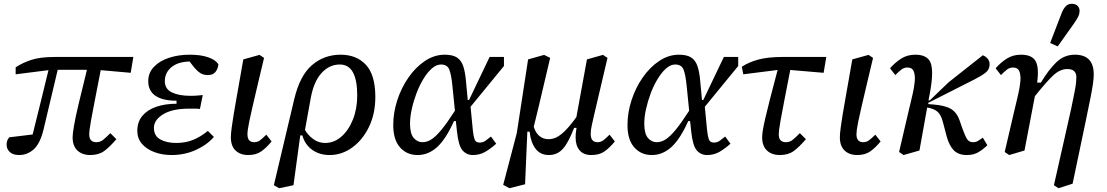

<svg xmlns="http://www.w3.org/2000/svg" viewBox="-20 -810 5869 1018"><path d="M63 -416V-453Q99 -477 146 -492.5Q193 -508 271 -508H687L673 -424L514 -438Q494 -334 481.5 -271Q469 -208 463 -173.5Q457 -139 455 -123Q453 -107 453 -98Q453 -56 491 -56Q511 -56 526 -68Q541 -80 565 -104L597 -72Q561 -30 532 -9Q503 12 459 12Q416 12 390.5 -12Q365 -36 365 -82Q365 -100 372 -141.5Q379 -183 396 -255.5Q413 -328 441 -440H286Q267 -361 248.5 -282Q230 -203 211 -124Q193 -49 159 -18.5Q125 12 81 12Q50 12 32.5 -3.5Q15 -19 15 -44Q15 -66 29 -82Q61 -86 91.5 -89.5Q122 -93 153 -97Q175 -183 195.5 -268Q216 -353 237 -438Z M890 12Q840 12 798.5 -3.5Q757 -19 732.5 -47.5Q708 -76 708 -116Q708 -164 735 -196Q762 -228 809 -244Q856 -260 916 -260V-276Q843 -276 804.5 -302Q766 -328 766 -380Q766 -424 796 -455.5Q826 -487 876 -503.5Q926 -520 986 -520Q1046 -520 1086 -505.5Q1126 -491 1138 -468Q1135 -444 1122 -428Q1109 -412 1082 -412Q1058 -412 1041.5 -423Q1025 -434 1010 -452L985 -484Q922 -482 888 -453Q854 -424 854 -380Q854 -338 891.5 -320Q929 -302 989 -302Q1013 -302 1028.5 -303.5Q1044 -305 1055 -306L1040 -232Q1030 -234 1016 -234Q1002 -234 984 -234Q894 -234 845 -204Q796 -174 796 -132Q796 -90 829.5 -71Q863 -52 914 -52Q965 -52 1005.5 -69Q1046 -86 1082 -116L1114 -84Q1078 -42 1018.5 -15Q959 12 890 12Z M1296 12Q1254 12 1229 -12Q1204 -36 1204 -82Q1204 -101 1208.5 -134Q1213 -167 1218.5 -200.5Q1224 -234 1228 -256L1270 -495L1356 -519L1380 -503L1346 -360Q1329 -287 1318 -240Q1307 -193 1301.5 -165.5Q1296 -138 1294 -123Q1292 -108 1292 -98Q1292 -56 1328 -56Q1346 -56 1360 -67Q1374 -78 1392 -96L1420 -60Q1393 -27 1365.5 -7.5Q1338 12 1296 12Z M1628 -292 1597 -121Q1613 -93 1641 -72.5Q1669 -52 1704 -52Q1752 -52 1790.5 -86Q1829 -120 1851.5 -177Q1874 -234 1874 -304Q1874 -468 1782 -468Q1726 -468 1685 -423Q1644 -378 1628 -292ZM1460 188 1432 172 1540 -284Q1570 -410 1634.5 -465Q1699 -520 1786 -520Q1870 -520 1920 -466.5Q1970 -413 1970 -296Q1970 -206 1936 -136.5Q1902 -67 1847 -27.5Q1792 12 1728 12Q1674 12 1635.5 -15.5Q1597 -43 1583 -92H1572L1536 172Z M2154 -155Q2154 -101 2173.5 -78.5Q2193 -56 2220 -56Q2244 -56 2267.5 -71Q2291 -86 2321 -122.5Q2351 -159 2392 -223L2379 -352Q2373 -415 2362 -441.5Q2351 -468 2318 -468Q2293 -468 2269 -446.5Q2245 -425 2224 -390Q2203 -355 2187.5 -313.5Q2172 -272 2163 -230.5Q2154 -189 2154 -155ZM2194 12Q2137 12 2101 -28.5Q2065 -69 2065 -147Q2065 -213 2086.5 -279Q2108 -345 2146 -399.5Q2184 -454 2233.5 -487Q2283 -520 2338 -520Q2380 -520 2403 -505Q2426 -490 2436.5 -458Q2447 -426 2451 -376L2460 -280H2467L2576 -508H2652V-460L2475 -244L2487 -120Q2490 -90 2496 -72Q2502 -54 2523 -54Q2541 -54 2554.5 -64Q2568 -74 2583 -86L2611 -48Q2581 -21 2552 -4.5Q2523 12 2487 12Q2454 12 2432.5 -12.5Q2411 -37 2403 -112L2397 -168H2387Q2344 -72 2297.5 -30Q2251 12 2194 12Z M3116 12Q3074 12 3053 -13Q3032 -38 3032 -80Q3032 -96 3033.5 -109Q3035 -122 3037 -132H3024Q2994 -54 2964.5 -21Q2935 12 2890 12Q2845 12 2819.5 -21.5Q2794 -55 2788 -112H2776L2764 167L2681 188L2648 170L2720 -104L2780 -495L2865 -519L2897 -503Q2875 -411 2854 -320.5Q2833 -230 2810 -138Q2820 -105 2840.5 -88.5Q2861 -72 2888 -72Q2909 -72 2929.5 -81.5Q2950 -91 2975.5 -116Q3001 -141 3036 -189L3092 -495L3177 -519L3201 -503L3128 -192Q3123 -168 3117.5 -144.5Q3112 -121 3112 -100Q3112 -56 3148 -56Q3166 -56 3180 -67Q3194 -78 3212 -96L3240 -60Q3213 -27 3185.5 -7.5Q3158 12 3116 12Z M3396 -155Q3396 -101 3415.5 -78.5Q3435 -56 3462 -56Q3486 -56 3509.5 -71Q3533 -86 3563 -122.5Q3593 -159 3634 -223L3621 -352Q3615 -415 3604 -441.5Q3593 -468 3560 -468Q3535 -468 3511 -446.5Q3487 -425 3466 -390Q3445 -355 3429.5 -313.5Q3414 -272 3405 -230.5Q3396 -189 3396 -155ZM3436 12Q3379 12 3343 -28.5Q3307 -69 3307 -147Q3307 -213 3328.5 -279Q3350 -345 3388 -399.5Q3426 -454 3475.5 -487Q3525 -520 3580 -520Q3622 -520 3645 -505Q3668 -490 3678.5 -458Q3689 -426 3693 -376L3702 -280H3709L3818 -508H3894V-460L3717 -244L3729 -120Q3732 -90 3738 -72Q3744 -54 3765 -54Q3783 -54 3796.5 -64Q3810 -74 3825 -86L3853 -48Q3823 -21 3794 -4.5Q3765 12 3729 12Q3696 12 3674.5 -12.5Q3653 -37 3645 -112L3639 -168H3629Q3586 -72 3539.5 -30Q3493 12 3436 12Z M3921 -416 3913 -456Q3949 -480 4000 -494Q4051 -508 4129 -508H4361L4347 -424L4170 -439Q4150 -335 4137.5 -271.5Q4125 -208 4119 -173.5Q4113 -139 4111 -123Q4109 -107 4109 -98Q4109 -56 4147 -56Q4167 -56 4182 -68Q4197 -80 4221 -104L4253 -72Q4217 -30 4188 -9Q4159 12 4115 12Q4072 12 4046.5 -12Q4021 -36 4021 -82Q4021 -96 4024.5 -118.5Q4028 -141 4037 -180.5Q4046 -220 4062 -282.5Q4078 -345 4103 -439Z M4525 12Q4483 12 4458 -12Q4433 -36 4433 -82Q4433 -101 4437.5 -134Q4442 -167 4447.5 -200.5Q4453 -234 4457 -256L4499 -495L4585 -519L4609 -503L4575 -360Q4558 -287 4547 -240Q4536 -193 4530.5 -165.5Q4525 -138 4523 -123Q4521 -108 4521 -98Q4521 -56 4557 -56Q4575 -56 4589 -67Q4603 -78 4621 -96L4649 -60Q4622 -27 4594.5 -7.5Q4567 12 4525 12Z M4747 -4Q4765 -82 4777 -133Q4789 -184 4796.5 -216.5Q4804 -249 4809.5 -271Q4815 -293 4819 -312Q4827 -346 4830 -378Q4833 -410 4825 -431Q4817 -452 4791 -452Q4773 -452 4759 -441Q4745 -430 4727 -412L4699 -448Q4726 -479 4758.5 -499.5Q4791 -520 4833 -520Q4899 -520 4915 -475Q4931 -430 4911 -320L4903 -278H4910L5010 -374L5191 -517Q5206 -511 5216.5 -499Q5227 -487 5227 -469Q5227 -442 5206.5 -425.5Q5186 -409 5147 -389L4902 -265V-258L4928 -256Q4993 -251 5023.5 -231.5Q5054 -212 5067 -174L5083 -128Q5097 -89 5107.5 -72.5Q5118 -56 5139 -56Q5154 -56 5166.5 -63.5Q5179 -71 5191 -80L5215 -40Q5193 -18 5167.5 -3Q5142 12 5107 12Q5062 12 5037.5 -12.5Q5013 -37 4999 -88L4979 -164Q4969 -202 4950.5 -218Q4932 -234 4896 -240L4855 -12L4771 12Z M5307 -4Q5325 -82 5337 -133Q5349 -184 5356.5 -216.5Q5364 -249 5369.5 -271Q5375 -293 5379 -312Q5387 -346 5390 -378Q5393 -410 5385 -431Q5377 -452 5351 -452Q5333 -452 5319 -441Q5305 -430 5287 -412L5259 -448Q5286 -479 5318.5 -499.5Q5351 -520 5393 -520Q5451 -520 5470.5 -486.5Q5490 -453 5479 -372H5499Q5538 -438 5580 -479Q5622 -520 5679 -520Q5779 -520 5779 -416Q5779 -396 5775.5 -369.5Q5772 -343 5762.5 -294.5Q5753 -246 5735 -160L5667 164L5592 188L5568 172L5624 -76Q5647 -175 5659.5 -234Q5672 -293 5678 -325Q5684 -357 5685.5 -372.5Q5687 -388 5687 -400Q5687 -444 5639 -444Q5600 -444 5563.5 -409.5Q5527 -375 5467 -300L5412 -12L5331 12ZM5548 -582Q5563 -621 5578 -660Q5593 -699 5608 -738Q5617 -762 5630 -776Q5643 -790 5662 -790Q5682 -790 5693 -779.5Q5704 -769 5704 -752Q5704 -736 5695.5 -719.5Q5687 -703 5672 -682Q5651 -653 5630 -623Q5609 -593 5588 -564Z"/></svg>

Font: Source Serif 4 Caption
Style: Italic
Weight: 400
Italic angle: -12°
Designer: Frank Grießhammer
Foundry: Adobe Systems Incorporated
Version: Version 4.004;hotconv 1.0.117;makeotfexe 2.5.65602